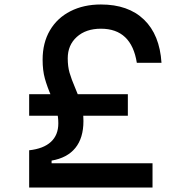

<svg xmlns="http://www.w3.org/2000/svg" viewBox="-20 -836 790 856"><path d="M240 -286Q240 -317 232.5 -343Q225 -369 209 -406Q190 -450 180 -486Q170 -522 170 -570Q170 -645 202.5 -700.5Q235 -756 294 -786Q353 -816 430 -816Q552 -816 622 -748.5Q692 -681 700 -556H590Q578 -632 538 -670Q498 -708 430 -708Q363 -708 322.5 -671.5Q282 -635 282 -576Q282 -540 290 -512Q298 -484 316 -442Q334 -401 343 -369Q352 -337 352 -296Q352 -221 316 -176.5Q280 -132 210 -120V-108H660V0H110V-166Q174 -173 207 -203.5Q240 -234 240 -286ZM110 -416H550V-320H110Z"/></svg>

Font: Martian Mono VF sWd Rg
Style: Regular
Weight: 400
Width: 6
Monospace: yes
Designer: Roman Shamin
Foundry: Evil Martians
Version: Version 1.100